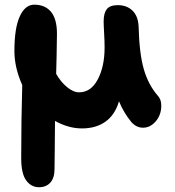

<svg xmlns="http://www.w3.org/2000/svg" viewBox="-20 -534 740 813"><path d="M145 258.8Q112.3 258.8 91.1 230.2Q69.8 201.7 69.8 134.8Q69.8 -23.9 74.2 -173.8Q41 -248 41 -317.9Q41 -415 63.7 -464.6Q86.4 -514.2 125 -514.2Q170.9 -514.2 196 -483.9Q221.2 -453.6 221.2 -391.1Q221.2 -358.9 219.7 -297.6Q218.3 -236.3 217.8 -221.2Q236.8 -187.5 263.7 -165.3Q290.5 -143.1 314.9 -143.1Q365.2 -143.1 394 -197.8Q422.9 -252.4 422.9 -333Q422.9 -359.4 420.9 -393.6Q418.9 -427.7 418.9 -443.8Q418.9 -478 432.1 -495.1Q445.3 -512.2 479 -512.2Q517.1 -512.2 541 -489Q564.9 -465.8 566.9 -421.9Q569.8 -307.6 588.9 -241.2Q607.9 -174.8 648.9 -127.9Q661.6 -114.3 662.8 -91.1Q664.1 -67.9 655.5 -46.4Q647 -24.9 628.2 -9Q609.4 6.8 585.9 6.8Q558.1 6.8 537.1 -16.1Q503.9 -56.2 483.9 -105Q466.8 -47.4 426.5 -18.8Q386.2 9.8 327.1 9.8Q270 9.8 212.9 -22Q212.9 22.9 211.9 91.6Q210.9 160.2 210.9 181.2Q210.9 219.7 193.1 239.3Q175.3 258.8 145 258.8Z"/></svg>

Font: Shantell Sans Irregular
Style: Bold
Weight: 700
Designer: Stephen Nixon, Anya Danilova, Shantell Martin
Foundry: Arrow Type
Version: Version 1.006;[9816181b4]